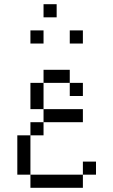

<svg xmlns="http://www.w3.org/2000/svg" viewBox="-20 -770 540 915"><path d="M437.5 62.5V0H375V62.5H125V125H375V62.5ZM375 -187.5V-250H187.5V-187.5H125V-125H62.5V62.5H125V-125H187.5V-187.5ZM375 -312.5V-375H312.5V-312.5ZM187.5 -562.5V-625H125V-562.5ZM375 -562.5V-625H312.5V-562.5ZM250 -687.5V-750H187.5V-687.5ZM187.5 -250Q187.5 -250 187.5 -375H125Q125 -375 125 -250ZM187.5 -375H312.5V-437.5H187.5Z"/></svg>

Font: UnifontExMono
Style: Regular
Weight: 500
Version: Version 15.0.06